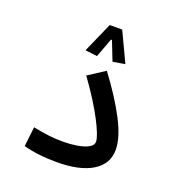

<svg xmlns="http://www.w3.org/2000/svg" viewBox="-126 -790 837 898"><g transform="rotate(20 293.0 -341.0)"><path d="M252.4 2.4Q207.5 2.4 168.7 -2Q129.9 -6.3 87.9 -17.1L99.1 -114.7Q143.1 -106 176.5 -101.8Q210 -97.7 250 -97.7Q282.2 -97.7 315.7 -102.8Q349.1 -107.9 371.8 -119.6Q394.5 -131.3 394.5 -150.4Q394.5 -177.2 356.2 -251.2Q317.9 -325.2 245.6 -425.8L328.6 -479.5Q404.3 -378.4 449.2 -292.5Q494.1 -206.5 494.1 -145.5Q494.1 -75.7 431.2 -36.6Q368.2 2.4 252.4 2.4ZM330.1 -685.1 399.4 -538.1 338.9 -528.3 301.8 -623H296.9L261.7 -528.3L202.1 -535.6L268.1 -685.1Z"/></g></svg>

Font: Cascadia Mono PL
Style: Regular
Weight: 400
Monospace: yes
Designer: Aaron Bell
Foundry: Saja Typeworks
Version: Version 2404.023; ttfautohint (v1.8.4)